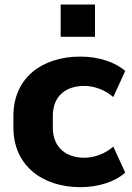

<svg xmlns="http://www.w3.org/2000/svg" viewBox="-20 -793 566 825"><path d="M325.7 11.2C397.9 11.2 472.2 -9.8 518.1 -51.3L466.8 -163.1C430.7 -131.3 383.8 -115.2 341.8 -115.2C264.6 -115.2 207 -159.2 207 -244.1V-294.9C207 -381.8 264.2 -423.8 341.8 -423.8C384.8 -423.8 431.6 -406.7 466.8 -376L518.1 -488.3C473.1 -527.3 401.4 -549.8 325.2 -549.8C161.1 -549.8 37.6 -459 37.6 -294.9V-244.6C37.6 -82.5 161.1 11.2 325.7 11.2ZM388.2 -634.8V-773.4H240.7V-634.8Z"/></svg>

Font: Winston ExtraBold
Style: Regular
Weight: 800
Designer: Vernon Adams, Kim Jin-seong, David Berlow, Cristiano Sobral
Foundry: The Winston Project Authors
Version: Version 3.004